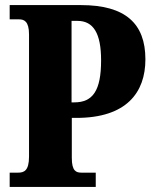

<svg xmlns="http://www.w3.org/2000/svg" viewBox="-20 -734 593 754"><path d="M18 0H356V-56H300C279 -56 262 -62 262 -114V-271H280C477 -271 551 -371 551 -501C551 -642 472 -714 298 -714H18V-658H55C74 -658 94 -651 94 -599V-119C94 -63 74 -56 51 -56H18ZM272 -332H261V-652H284C347 -652 377 -603 377 -497C377 -379 345 -332 272 -332Z"/></svg>

Font: Noto Serif Devanagari ExtraCondensed Black
Style: Regular
Weight: 900
Width: 2
Designer: Universal Thirst, Indian Type Foundry and the Monotype Design Team
Foundry: Monotype Imaging Inc.
Version: Version 2.004